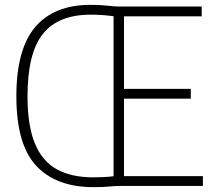

<svg xmlns="http://www.w3.org/2000/svg" viewBox="-20 -767 875 792"><path d="M366 5Q212 5 129.8 -82.8Q47.5 -170.5 47.5 -370Q47.5 -564.5 125.5 -655.8Q203.5 -747 353.5 -747Q394.5 -747 423.2 -743.5Q452 -740 474.5 -740H812V-699.5H491.5V-400.5H767V-360H491.5V-40.5H817V0H477.5Q454.5 0 429.8 2.5Q405 5 366 5ZM363.5 -35.5Q386 -35.5 407 -36.5Q428 -37.5 448.5 -40V-700Q424 -703.5 400.2 -705Q376.5 -706.5 353.5 -706.5Q220.5 -706.5 157 -627.2Q93.5 -548 93.5 -370Q93.5 -249 123.8 -175.5Q154 -102 214.2 -68.8Q274.5 -35.5 363.5 -35.5Z"/></svg>

Font: Encode Sans Condensed ExtraLight
Style: Regular
Weight: 200
Width: 3
Designer: Multiple Designers
Foundry: Impallari Type
Version: Version 3.000; ttfautohint (v1.8.3) -l 8 -r 50 -G 200 -x 14 